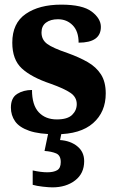

<svg xmlns="http://www.w3.org/2000/svg" viewBox="-20 -569 501 828"><path d="M222 10Q149 10 106 -5Q63 -20 45 -46Q27 -72 27 -105Q27 -147 54 -164Q81 -181 118 -181Q118 -116 147 -85Q176 -54 225 -54Q271 -54 291 -73.5Q311 -93 311 -120Q311 -150 284 -168.5Q257 -187 198 -208Q115 -236 74 -274Q33 -312 33 -385Q33 -469 91 -509Q149 -549 244 -549Q336 -549 375.5 -519Q415 -489 415 -453Q415 -385 319 -385Q319 -434 293.5 -460Q268 -486 230 -486Q198 -486 178.5 -471.5Q159 -457 159 -429Q159 -398 183 -380Q207 -362 272 -340Q322 -322 358.5 -301Q395 -280 415.5 -248Q436 -216 436 -166Q436 -86 381.5 -38Q327 10 222 10ZM206 239Q191 239 164.5 236Q138 233 121 228V166Q157 174 184 174Q211 174 226.5 165Q242 156 242 130Q242 101 222 92.5Q202 84 172 82L191 -9H248L239 35Q284 38 313.5 62Q343 86 343 126Q343 179 304 209Q265 239 206 239Z"/></svg>

Font: Noto Serif Myanmar SemiCondensed ExtraBold
Style: Regular
Weight: 800
Width: 4
Designer: Ben Mitchell and the Monotype Design Team
Foundry: Monotype Imaging Inc.
Version: Version 2.106; ttfautohint (v1.8.4.7-5d5b)